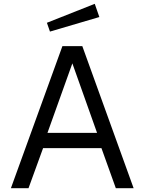

<svg xmlns="http://www.w3.org/2000/svg" viewBox="-20 -983 756 1003"><path d="M475 -963 225 -864 241 -818 499 -894ZM37 0H129L205 -209H510L585 0H678L410 -742H306ZM228 -289 358 -652 487 -289Z"/></svg>

Font: 18Franklin
Style: Regular
Weight: 400
Designer: Pablo Impallari, Rodrigo Fuenzalida (Modified by Dan O. Williams)
Version: Version 0.025;PS 000.025;hotconv 1.0.88;makeotf.lib2.5.64775